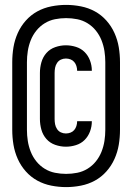

<svg xmlns="http://www.w3.org/2000/svg" viewBox="-20 -732 540 784"><path d="M249 -133Q227 -133 205.5 -140.5Q184 -148 169.5 -164.5Q155 -181 149 -202.5Q143 -224 143 -246V-434Q143 -456 149 -477.5Q155 -499 169.5 -515.5Q184 -532 205.5 -539.5Q227 -547 249 -547Q270 -547 290.5 -540.5Q311 -534 325.5 -519.5Q340 -505 347.5 -485Q355 -465 355 -444V-443H295Q295 -453 292 -462.5Q289 -472 283 -479Q277 -486 268 -489.5Q259 -493 249 -493Q238 -493 228.5 -488.5Q219 -484 213 -475Q207 -466 205 -455.5Q203 -445 203 -434V-246Q203 -235 205 -224.5Q207 -214 213 -205Q219 -196 228.5 -191.5Q238 -187 249 -187Q259 -187 268 -190.5Q277 -194 283 -201Q289 -208 292 -217.5Q295 -227 295 -237H355V-236Q355 -215 347.5 -195Q340 -175 325.5 -160.5Q311 -146 290.5 -139.5Q270 -133 249 -133ZM250 32Q220 32 189.5 26Q159 20 132.5 5.5Q106 -9 85.5 -32Q65 -55 52.5 -83Q40 -111 35 -141Q30 -171 30 -202V-478Q30 -509 35 -539Q40 -569 52.5 -597Q65 -625 85.5 -648Q106 -671 132.5 -685.5Q159 -700 189.5 -706Q220 -712 250 -712Q280 -712 310.5 -706Q341 -700 367.5 -685.5Q394 -671 414.5 -648Q435 -625 447.5 -597Q460 -569 465 -539Q470 -509 470 -478V-202Q470 -171 465 -141Q460 -111 447.5 -83Q435 -55 414.5 -32Q394 -9 367.5 5.5Q341 20 310.5 26Q280 32 250 32ZM250 -22Q273 -22 295.5 -26.5Q318 -31 337.5 -43Q357 -55 371.5 -73Q386 -91 394.5 -112.5Q403 -134 406.5 -156.5Q410 -179 410 -202V-478Q410 -501 406.5 -523.5Q403 -546 394.5 -567.5Q386 -589 371.5 -607Q357 -625 337.5 -637Q318 -649 295.5 -653.5Q273 -658 250 -658Q227 -658 204.5 -653.5Q182 -649 162.5 -637Q143 -625 128.5 -607Q114 -589 105.5 -567.5Q97 -546 93.5 -523.5Q90 -501 90 -478V-202Q90 -179 93.5 -156.5Q97 -134 105.5 -112.5Q114 -91 128.5 -73Q143 -55 162.5 -43Q182 -31 204.5 -26.5Q227 -22 250 -22Z"/></svg>

Font: Iosevka Term Medium
Style: Regular
Weight: 500
Monospace: yes
Designer: Belleve Invis
Foundry: Belleve Invis
Version: Version 26.3.1